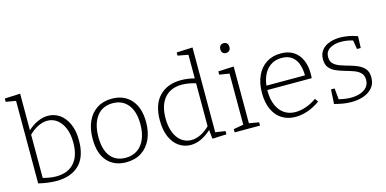

<svg xmlns="http://www.w3.org/2000/svg" viewBox="-73 -1173 3191 1587"><g transform="rotate(-15 1522.5 -380.0)"><path d="M251 7Q217 7 179 2Q141 -3 99 -13V-734L111 -717L14 -734V-762L147 -768V-440L140 -448Q183 -490 229.5 -511Q276 -532 320 -532Q375 -532 419.5 -501Q464 -470 490.5 -411.5Q517 -353 517 -268Q517 -201 500 -149.5Q483 -98 449 -63.5Q415 -29 365.5 -11Q316 7 251 7ZM260 -30Q358 -30 412.5 -89.5Q467 -149 467 -264Q467 -337 445.5 -388Q424 -439 387.5 -466.5Q351 -494 305 -494Q266 -494 223.5 -473Q181 -452 140 -410L147 -431V-32L139 -49Q207 -30 260 -30Z M867 -532Q971 -532 1031.5 -463.5Q1092 -395 1092 -272Q1092 -188 1063 -125.5Q1034 -63 980 -28Q926 7 850 7Q747 7 688 -59.5Q629 -126 629 -251Q629 -337 657.5 -400Q686 -463 739.5 -497.5Q793 -532 867 -532ZM864 -494Q776 -494 727.5 -429.5Q679 -365 679 -254Q679 -144 725 -87Q771 -30 853 -30Q914 -30 956 -59.5Q998 -89 1020 -142.5Q1042 -196 1042 -268Q1042 -376 994.5 -435Q947 -494 864 -494Z M1402 7Q1347 7 1302 -23.5Q1257 -54 1231 -113Q1205 -172 1205 -256Q1205 -391 1273.5 -461.5Q1342 -532 1459 -532Q1489 -532 1520.5 -527.5Q1552 -523 1586 -513L1574 -507V-727L1582 -717L1485 -735V-762L1622 -768V-33L1613 -44L1707 -30V-2L1586 3L1577 -82L1584 -79Q1538 -36 1492.5 -14.5Q1447 7 1402 7ZM1416 -31Q1455 -31 1497.5 -51.5Q1540 -72 1581 -114L1574 -95V-485L1582 -472Q1514 -494 1457 -494Q1360 -494 1307.5 -432.5Q1255 -371 1255 -260Q1255 -188 1276 -136.5Q1297 -85 1334 -58Q1371 -31 1416 -31Z M1910 -35 1902 -44 1994 -28V0H1777V-28L1869 -44L1862 -35V-487L1869 -479L1777 -494V-522L1910 -528ZM1878 -652Q1861 -652 1850.5 -663Q1840 -674 1840 -693Q1840 -714 1851 -725Q1862 -736 1879 -736Q1897 -736 1907.5 -725Q1918 -714 1918 -693Q1918 -673 1906.5 -662.5Q1895 -652 1878 -652Z M2298 7Q2234 7 2184.5 -23Q2135 -53 2107 -112Q2079 -171 2079 -255Q2079 -339 2107.5 -401.5Q2136 -464 2188.5 -498Q2241 -532 2312 -532Q2378 -532 2422 -503Q2466 -474 2488 -423Q2510 -372 2510 -306Q2510 -298 2509.5 -289.5Q2509 -281 2508 -268H2112V-305H2469L2460 -299Q2461 -351 2447 -395.5Q2433 -440 2399.5 -467Q2366 -494 2309 -494Q2252 -494 2211.5 -464.5Q2171 -435 2149.5 -382.5Q2128 -330 2128 -261Q2128 -189 2150.5 -137.5Q2173 -86 2213.5 -59Q2254 -32 2308 -32Q2349 -32 2395.5 -47.5Q2442 -63 2490 -96L2509 -67Q2455 -29 2401 -11Q2347 7 2298 7Z M2684 -400Q2684 -363 2706 -342.5Q2728 -322 2762.5 -310Q2797 -298 2835.5 -287.5Q2874 -277 2908.5 -261.5Q2943 -246 2964.5 -219.5Q2986 -193 2986 -146Q2986 -95 2958 -61Q2930 -27 2882.5 -9.5Q2835 8 2777 8Q2740 8 2704.5 2Q2669 -4 2631 -14L2638 -137H2669L2679 -33L2671 -43Q2696 -37 2725 -32.5Q2754 -28 2780 -28Q2824 -28 2860 -40Q2896 -52 2917.5 -77Q2939 -102 2939 -139Q2939 -177 2917.5 -198.5Q2896 -220 2861 -232.5Q2826 -245 2788 -255.5Q2750 -266 2715.5 -281Q2681 -296 2659.5 -322Q2638 -348 2638 -394Q2638 -441 2663 -472Q2688 -503 2730 -517.5Q2772 -532 2820 -532Q2851 -532 2889.5 -525.5Q2928 -519 2968 -504L2964 -404H2932L2918 -490L2927 -478Q2872 -496 2820 -496Q2762 -496 2723 -472.5Q2684 -449 2684 -400Z"/></g></svg>

Font: Bitter Thin Light
Style: Regular
Weight: 300
Version: Version 2.002